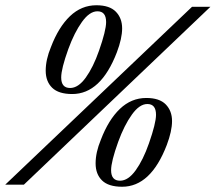

<svg xmlns="http://www.w3.org/2000/svg" viewBox="-39 -703 821 731"><path d="M135 -434Q135 -476 155 -524Q184 -600 227.5 -641.5Q271 -683 328 -683Q378 -683 402 -658.5Q426 -634 426 -595Q426 -557 406 -504Q345 -345 236 -345Q184 -345 159.5 -369Q135 -393 135 -434ZM692 -677H762L52 0H-19ZM338 -510Q365 -587 365 -619Q365 -660 332 -660Q302 -660 273 -619.5Q244 -579 221 -516Q194 -441 194 -408Q194 -368 228 -368Q259 -368 287.5 -407.5Q316 -447 338 -510ZM325 -81Q325 -123 345 -171Q374 -247 417.5 -288.5Q461 -330 518 -330Q568 -330 592 -305.5Q616 -281 616 -242Q616 -204 596 -151Q535 8 426 8Q374 8 349.5 -16Q325 -40 325 -81ZM528 -157Q555 -234 555 -266Q555 -307 522 -307Q492 -307 463 -266.5Q434 -226 411 -163Q384 -88 384 -55Q384 -15 418 -15Q449 -15 477.5 -54.5Q506 -94 528 -157Z"/></svg>

Font: Ibarra Real Nova
Style: Italic
Weight: 400
Italic angle: -22°
Designer: Jose Maria Ribagorda & Octavio Pardo
Foundry: Octavio Pardo
Version: Version 1.014